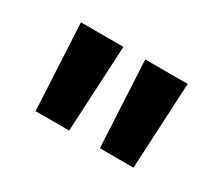

<svg xmlns="http://www.w3.org/2000/svg" viewBox="-65 -857 609 535"><g transform="rotate(30 240.0 -589.0)"><path d="M68.4 -727.5H204.9L190.7 -450H82.5ZM275.2 -727.5H411.7L397.6 -450H289.4Z"/></g></svg>

Font: Intratopia Thin
Style: Regular
Weight: 100
Designer: Rasmus Andersson
Foundry: rsms
Version: Version 3.000;Glyphs 3.2.3 (3260)